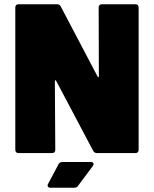

<svg xmlns="http://www.w3.org/2000/svg" viewBox="-20 -720 724 903"><path d="M459 -700H617Q624 -700 628 -696Q632 -692 632 -685V-15Q632 -8 628 -4Q624 0 617 0H436Q424 0 418 -11L244 -340Q242 -343 240 -342.5Q238 -342 238 -338L240 -15Q240 -8 236 -4Q232 0 225 0H67Q60 0 56 -4Q52 -8 52 -15V-685Q52 -692 56 -696Q60 -700 67 -700H248Q261 -700 266 -689L439 -360Q441 -357 443 -357.5Q445 -358 445 -362L444 -685Q444 -692 448 -696Q452 -700 459 -700ZM273 42H408Q420 42 420 51Q420 55 417 60L347 154Q341 163 329 163H217Q209 163 205.5 157.5Q202 152 206 145L255 53Q260 42 273 42Z"/></svg>

Font: Barlow Black
Style: Regular
Weight: 900
Designer: Jeremy Tribby
Foundry: Tribby Type
Version: Version 1.422